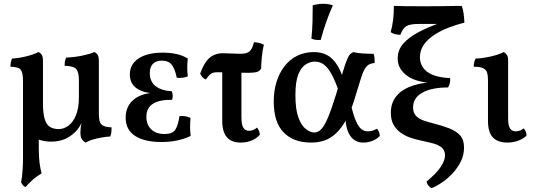

<svg xmlns="http://www.w3.org/2000/svg" viewBox="-20 -741 2812 1010"><path d="M184 -107V40Q184 84 188 115.5Q192 147 199 171Q171 188 154 203Q137 218 114 243Q106 240 100 232.5Q94 225 91 218Q94 203 96 186Q98 169 99.5 144.5Q101 120 101 80V-183ZM430 9Q420 4 411.5 -7.5Q403 -19 403 -44Q403 -57 404.5 -70Q406 -83 409.5 -101Q413 -119 418 -145H500Q500 -120 504 -104Q508 -88 522.5 -80Q537 -72 567 -71Q567 -59 566 -47Q565 -35 560 -23Q541 -22 516.5 -18Q492 -14 468.5 -7Q445 0 430 9ZM395 -321Q395 -359 382 -376.5Q369 -394 320 -395Q320 -407 321.5 -417.5Q323 -428 328 -438Q373 -440 413.5 -448.5Q454 -457 476 -467Q487 -463 493.5 -453Q500 -443 500 -420V-133L409 -96Q398 -68 374 -45Q348 -20 317.5 -8Q287 4 250 4Q179 4 140 -34.5Q101 -73 101 -175V-316Q101 -354 91 -371.5Q81 -389 35 -390Q35 -402 37 -412.5Q39 -423 43 -433Q81 -435 120 -445Q159 -455 182 -467Q193 -463 199.5 -453Q206 -443 206 -420V-197Q206 -147 214.5 -117Q223 -87 241 -74.5Q259 -62 290 -62Q315 -62 339.5 -79.5Q364 -97 379.5 -134.5Q395 -172 395 -231Z M830 6Q739 6 690 -26.5Q641 -59 641 -122Q641 -183 685 -218.5Q729 -254 812 -254V-249Q740 -249 701.5 -274.5Q663 -300 663 -349Q663 -403 709 -433.5Q755 -464 837 -464Q875 -464 907.5 -457Q940 -450 968 -433Q965 -410 965 -386.5Q965 -363 968 -339Q955 -334 939.5 -332Q924 -330 910 -332Q900 -380 883 -401Q866 -422 832 -422Q799 -422 783.5 -404.5Q768 -387 768 -357Q768 -312 798.5 -288Q829 -264 883 -261Q888 -253 888.5 -239.5Q889 -226 885 -216Q820 -217 785 -195.5Q750 -174 750 -126Q750 -86 775 -61Q800 -36 846 -36Q887 -36 902 -58.5Q917 -81 924 -130Q939 -132 954 -129.5Q969 -127 982 -121Q980 -95 980 -72Q980 -49 983 -26Q950 -10 911.5 -2Q873 6 830 6Z M1063 -323Q1053 -326 1045 -335Q1037 -344 1033 -353Q1047 -393 1064 -416.5Q1081 -440 1103 -450.5Q1125 -461 1153 -461Q1176 -461 1199 -459.5Q1222 -458 1244 -458Q1277 -458 1292 -470Q1307 -482 1316 -519Q1330 -518 1343.5 -515Q1357 -512 1368 -506Q1361 -477 1357.5 -442.5Q1354 -408 1354 -382Q1349 -370 1336 -364Q1323 -358 1280 -358Q1255 -358 1226.5 -359Q1198 -360 1171.5 -360.5Q1145 -361 1123 -361Q1109 -361 1100 -358Q1091 -355 1083 -347.5Q1075 -340 1063 -323ZM1246 9Q1198 9 1173.5 -19Q1149 -47 1149 -107V-381H1250V-126Q1250 -85 1260 -69Q1270 -53 1290 -53Q1313 -53 1332 -70Q1345 -54 1347 -33Q1333 -15 1306.5 -3Q1280 9 1246 9Z M1617 9Q1524 9 1472 -44.5Q1420 -98 1420 -207Q1420 -263 1434.5 -310Q1449 -357 1476.5 -392.5Q1504 -428 1543 -447.5Q1582 -467 1632 -467Q1671 -467 1702 -450.5Q1733 -434 1758 -391.5Q1783 -349 1804 -269L1763 -258Q1743 -317 1723.5 -352Q1704 -387 1683 -402Q1662 -417 1636 -417Q1612 -417 1588 -402Q1564 -387 1549 -349Q1534 -311 1534 -240Q1534 -165 1550 -122Q1566 -79 1590 -61.5Q1614 -44 1633 -44Q1654 -44 1671 -62.5Q1688 -81 1706.5 -125.5Q1725 -170 1749 -248Q1771 -322 1784 -364.5Q1797 -407 1805.5 -427.5Q1814 -448 1821.5 -455.5Q1829 -463 1839 -467Q1856 -462 1885 -460Q1914 -458 1945 -458Q1949 -449 1950 -437Q1951 -425 1951 -410Q1932 -408 1920 -401Q1908 -394 1898 -377Q1888 -360 1878 -327Q1868 -294 1851 -239Q1829 -163 1803 -115Q1777 -67 1747.5 -39.5Q1718 -12 1685.5 -1.5Q1653 9 1617 9ZM1891 9Q1847 9 1822.5 -26.5Q1798 -62 1797 -127L1825 -195Q1839 -134 1853 -103Q1867 -72 1882 -61Q1897 -50 1915 -50Q1940 -50 1963 -64Q1977 -48 1978 -26Q1964 -10 1940 -0.5Q1916 9 1891 9ZM1667 -531Q1652 -530 1640.5 -531.5Q1629 -533 1618 -538Q1623 -583 1624 -628Q1625 -673 1625 -713Q1639 -717 1653 -719Q1667 -721 1680 -721Q1709 -721 1731 -713Q1712 -670 1696.5 -626.5Q1681 -583 1667 -531Z M2250 249Q2241 244 2233.5 235Q2226 226 2224 214Q2277 170 2299 136Q2321 102 2321 77Q2321 47 2299.5 32Q2278 17 2247 10.5Q2216 4 2189 -3Q2164 -8 2138 -17Q2112 -26 2088.5 -42.5Q2065 -59 2050.5 -84.5Q2036 -110 2036 -148Q2036 -201 2066.5 -237Q2097 -273 2154.5 -291.5Q2212 -310 2291 -310V-303Q2178 -303 2125 -340Q2072 -377 2072 -433Q2072 -477 2100 -510Q2128 -543 2180 -571Q2232 -599 2307 -625L2336 -615H2182Q2138 -615 2118.5 -604Q2099 -593 2086 -558Q2073 -558 2059.5 -561Q2046 -564 2035 -572Q2044 -603 2048 -637.5Q2052 -672 2052 -710Q2074 -709 2118.5 -708.5Q2163 -708 2211 -708Q2254 -708 2292.5 -708.5Q2331 -709 2361 -709.5Q2391 -710 2409 -710Q2416 -692 2419 -668Q2422 -644 2423 -622Q2383 -612 2342 -596.5Q2301 -581 2266 -558.5Q2231 -536 2210 -506.5Q2189 -477 2189 -439Q2189 -410 2205 -386Q2221 -362 2255.5 -347.5Q2290 -333 2348 -330Q2349 -318 2346.5 -305Q2344 -292 2337 -281Q2252 -281 2202.5 -254Q2153 -227 2153 -176Q2153 -148 2168 -132Q2183 -116 2207 -107.5Q2231 -99 2256 -93Q2307 -80 2344 -65.5Q2381 -51 2401 -28Q2421 -5 2421 35Q2421 73 2405 106.5Q2389 140 2363.5 168Q2338 196 2308.5 216.5Q2279 237 2250 249Z M2648 9Q2598 9 2572.5 -18.5Q2547 -46 2547 -105V-319Q2547 -343 2542.5 -358.5Q2538 -374 2522 -382Q2506 -390 2472 -390Q2472 -402 2474.5 -413Q2477 -424 2482 -433Q2502 -433 2532 -438Q2562 -443 2589 -451Q2616 -459 2629 -467Q2639 -463 2646 -453Q2653 -443 2653 -423V-115Q2653 -81 2663 -65.5Q2673 -50 2693 -50Q2702 -50 2713.5 -53.5Q2725 -57 2735 -66Q2749 -50 2750 -28Q2736 -13 2709 -2Q2682 9 2648 9Z"/></svg>

Font: Vollkorn Medium
Style: Regular
Weight: 500
Designer: Friedrich Althausen
Foundry: Friedrich Althausen
Version: Version 5.000